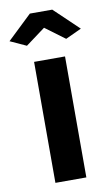

<svg xmlns="http://www.w3.org/2000/svg" viewBox="-111 -774 477 819"><g transform="rotate(-10 127.5 -365.0)"><path d="M-27 -629 79 -730H176L282 -629L213 -597L128 -660L43 -597ZM61 0V-524H195V0Z"/></g></svg>

Font: Raleway-v4020
Style: Bold
Weight: 700
Designer: Matt McInerney, Pablo Impallari, Rodrigo Fuenzalida
Foundry: Matt McInerney, Pablo Impallari, Rodrigo Fuenzalida
Version: Version 4.020;PS 004.020;hotconv 1.0.88;makeotf.lib2.5.64775